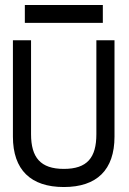

<svg xmlns="http://www.w3.org/2000/svg" viewBox="-20 -742 518 773"><path d="M394 -722H80V-650H394ZM368 -580V-202C368 -107 331 -62 237 -62C143 -62 105 -108 105 -202V-580H32V-192C32 -58 104 11 237 11C370 11 441 -58 441 -192V-580Z"/></svg>

Font: Charger
Style: Regular
Weight: 400
Designer: Jasper
Foundry: Cannot Into Space Fonts
Version: Version 0.98